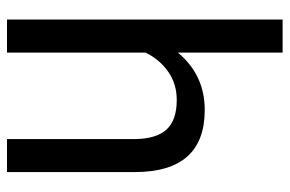

<svg xmlns="http://www.w3.org/2000/svg" viewBox="-156 -654 808 535"><g transform="rotate(90 247.5 -387.0)"><path d="M127 -479Q189 -554 287 -554Q459 -554 460 -361V-3H368V-361Q367 -420 341 -448Q315 -476 259 -476Q214 -476 180 -452Q146 -428 127 -389V-3H35V-771H127Z"/></g></svg>

Font: lipipragatuchhi
Style: Regular
Weight: 400
Designer: Abhinash Majhi
Version: Version 1.000